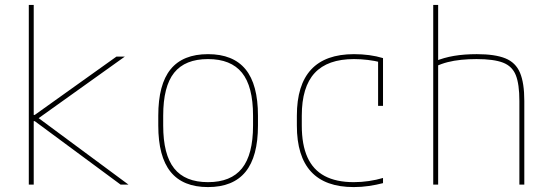

<svg xmlns="http://www.w3.org/2000/svg" viewBox="-20 -750 2240 780"><path d="M97 0V-730H117V-283H121L453 -520H487L137 -270L502 0H470L121 -258H117V0Z M825 10Q723 10 673 -52Q623 -114 623 -240V-280Q623 -407 673 -468.5Q723 -530 825 -530Q927 -530 977.5 -468.5Q1028 -407 1028 -280V-240Q1028 -114 977.5 -52Q927 10 825 10ZM825 -10Q918 -10 963 -66Q1008 -122 1008 -240V-280Q1008 -399 963 -454.5Q918 -510 825 -510Q732 -510 687.5 -454.5Q643 -399 643 -280V-240Q643 -122 687.5 -66Q732 -10 825 -10Z M1417 10Q1186 10 1186 -240V-280Q1186 -530 1418 -530Q1483 -530 1536 -514V-320H1516V-508L1526 -497Q1503 -503 1474.5 -506.5Q1446 -510 1418 -510Q1311 -510 1258.5 -453.5Q1206 -397 1206 -280V-240Q1206 -162 1229 -111Q1252 -60 1299 -35Q1346 -10 1417 -10Q1448 -10 1478.5 -14.5Q1509 -19 1536 -27V-6Q1509 1 1479 5.5Q1449 10 1417 10Z M2090 -340Q2090 -408 2075.5 -444.5Q2061 -481 2023.5 -495.5Q1986 -510 1916 -510Q1883 -510 1853.5 -507Q1824 -504 1798.5 -497.5Q1773 -491 1750 -480L1747 -501Q1783 -516 1824.5 -523Q1866 -530 1917 -530Q1991 -530 2033 -513Q2075 -496 2092.5 -454.5Q2110 -413 2110 -340V0H2090ZM1740 0V-730H1760V0Z"/></svg>

Font: M PLUS Code Latin SemiExpanded Thin
Style: Regular
Weight: 250
Width: 6
Designer: Coji Morishita
Foundry: UNDERFOREST DESIGN
Version: Version 1.002; ttfautohint (v1.8.3)